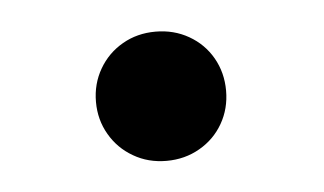

<svg xmlns="http://www.w3.org/2000/svg" viewBox="-27 -169 359 213"><g transform="rotate(-5 152.0 -62.0)"><path d="M79.2 -62.2Q79.2 -82.3 88.8 -98.8Q98.3 -115.2 114.8 -124.7Q131.2 -134.2 151.7 -134.2Q172.1 -134.2 188.7 -124.7Q205.3 -115.2 214.7 -98.8Q224.1 -82.3 224.1 -62.2Q224.1 -42.2 214.7 -25.8Q205.3 -9.4 188.7 0.1Q172.1 9.7 151.7 9.7Q131.2 9.7 114.8 0.1Q98.3 -9.4 88.8 -25.8Q79.2 -42.2 79.2 -62.2Z"/></g></svg>

Font: Tap Sans
Style: Regular
Weight: 400
Designer: Tap Payments
Foundry: Tap Payments
Version: Version 1.001;Glyphs 3.1.2 (3151)